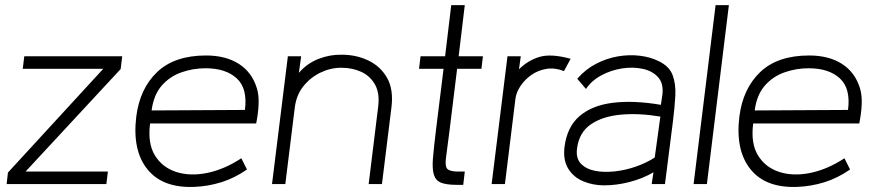

<svg xmlns="http://www.w3.org/2000/svg" viewBox="-20 -720 3424 751"><path d="M396 0H6L11 -45L384 -451H69L75 -500H458L452 -450L80 -49H402Z M982 -237H567Q557 -159 586 -112Q615 -65 669 -47.5Q723 -30 790 -43.5Q857 -57 924 -101L946 -57Q897 -23 845 -7Q793 9 740 11Q616 16 556.5 -58Q497 -132 513 -264Q527 -374 595 -438.5Q663 -503 786 -503Q863 -503 914.5 -470Q966 -437 985 -374Q993 -347 991.5 -312Q990 -277 982 -237ZM784 -453Q735 -453 689.5 -437Q644 -421 612.5 -385Q581 -349 573 -288L938 -290Q949 -374 906 -413.5Q863 -453 784 -453Z M1474 0H1422L1459 -301Q1466 -355 1447 -389Q1428 -423 1393 -439Q1358 -455 1315 -455Q1273 -455 1233.5 -436Q1194 -417 1166.5 -382.5Q1139 -348 1133 -299L1096 0H1044L1106 -500H1158L1149 -435Q1181 -472 1225.5 -489.5Q1270 -507 1317 -506Q1373 -506 1420.5 -483.5Q1468 -461 1494 -415.5Q1520 -370 1511 -299Z M1685 -209 1715 -451H1619L1625 -500H1721L1745 -700H1798L1774 -500H1869L1863 -451H1768L1738 -207Q1730 -141 1725 -107Q1720 -73 1728 -61.5Q1736 -50 1767 -49H1798L1792 3H1766Q1726 3 1705 -5.5Q1684 -14 1677 -37Q1670 -60 1673.5 -101.5Q1677 -143 1685 -209Z M1903 0 1965 -500H2017L2010 -449Q2045 -484 2090.5 -497.5Q2136 -511 2212 -490L2186 -442Q2150 -456 2117 -450.5Q2084 -445 2058 -426.5Q2032 -408 2015.5 -383Q1999 -358 1996 -333L1955 0Z M2343 5Q2299 5 2261 -11Q2223 -27 2202.5 -60.5Q2182 -94 2188 -145Q2198 -224 2247 -266Q2296 -308 2377.5 -318Q2459 -328 2565 -310L2571 -350Q2576 -393 2554.5 -417.5Q2533 -442 2495 -450.5Q2457 -459 2414 -452.5Q2371 -446 2332.5 -425.5Q2294 -405 2272 -372L2238 -412Q2270 -449 2311.5 -470.5Q2353 -492 2397 -499.5Q2441 -507 2482.5 -502Q2524 -497 2556 -481Q2598 -461 2611 -426Q2624 -391 2621.5 -345Q2619 -299 2612 -244L2581 0H2529L2536 -46Q2493 -21 2442 -8Q2391 5 2343 5ZM2541 -104 2563 -264Q2479 -278 2408 -271.5Q2337 -265 2291 -233.5Q2245 -202 2237 -139Q2232 -101 2252 -80Q2272 -59 2306.5 -52Q2341 -45 2383.5 -49.5Q2426 -54 2467.5 -68.5Q2509 -83 2541 -104Z M2745 0H2693L2779 -700H2831Z M3341 -237H2926Q2916 -159 2945 -112Q2974 -65 3028 -47.5Q3082 -30 3149 -43.5Q3216 -57 3283 -101L3305 -57Q3256 -23 3204 -7Q3152 9 3099 11Q2975 16 2915.5 -58Q2856 -132 2872 -264Q2886 -374 2954 -438.5Q3022 -503 3145 -503Q3222 -503 3273.5 -470Q3325 -437 3344 -374Q3352 -347 3350.5 -312Q3349 -277 3341 -237ZM3143 -453Q3094 -453 3048.5 -437Q3003 -421 2971.5 -385Q2940 -349 2932 -288L3297 -290Q3308 -374 3265 -413.5Q3222 -453 3143 -453Z"/></svg>

Font: Kulim Park ExtraLight
Style: Italic
Weight: 275
Italic angle: -8°
Designer: Noponies / Dale Sattler
Foundry: Noponies
Version: Version 1.000; ttfautohint (v1.8.3)